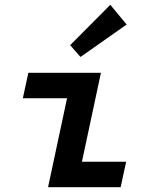

<svg xmlns="http://www.w3.org/2000/svg" viewBox="-20 -779 620 799"><path d="M180 0 259 -370H75L98 -476H400L321 -106H505L482 0ZM315 -542 272 -591 439 -759 507 -677Z"/></svg>

Font: Sometype Mono
Style: Bold Italic
Weight: 700
Italic angle: -12°
Monospace: yes
Designer: Ryoichi Tsunekawa
Foundry: Dharma Type
Version: Version 1.000; ttfautohint (v1.8.3)